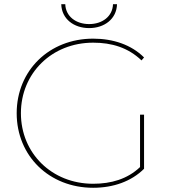

<svg xmlns="http://www.w3.org/2000/svg" viewBox="-20 -886 814 909"><path d="M662 -343H643V-95C583 -38 506 -16 421 -16C225 -16 79 -161 79 -350C79 -539 225 -684 421 -684C509 -684 586 -661 650 -600L662 -614C602 -674 516 -703 421 -703C213 -703 59 -552 59 -350C59 -148 213 3 421 3C516 3 602 -27 662 -87ZM402 -753C474 -753 532 -796 534 -866H515C513 -808 464 -772 402 -772C340 -772 291 -808 289 -866H270C272 -796 330 -753 402 -753Z"/></svg>

Font: Montserrat-Alt1 Thin
Style: Regular
Weight: 100
Designer: Differentunic
Foundry: Differentunic
Version: Version 7.222